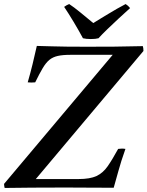

<svg xmlns="http://www.w3.org/2000/svg" viewBox="-39 -928 729 949"><path d="M-19 -19 518 -657H309Q271 -657 246.5 -651.5Q222 -646 205 -632Q188 -618 172 -591Q156 -564 135 -521Q116 -519 98 -521Q111 -566 122 -611Q133 -656 143 -701Q184 -700 217.5 -699Q251 -698 290.5 -697.5Q330 -697 388 -697Q461 -697 528 -697.5Q595 -698 667 -700Q670 -690 670 -676L138 -43H349Q406 -43 438 -58Q470 -73 493 -106Q516 -139 545 -192Q564 -195 581 -192Q559 -130 546 -82Q533 -34 523 0Q458 0 402 -0.5Q346 -1 307 -1Q268 -1 254 -1Q188 -1 119 -0.5Q50 0 -16 1Q-17 -3 -18 -8.5Q-19 -14 -19 -19ZM422 -814Q448 -830 479 -849Q510 -868 538 -884Q566 -900 582 -908Q595 -900 604 -888Q577 -864 547.5 -836.5Q518 -809 491.5 -783.5Q465 -758 448 -739Q434 -735 410 -735Q386 -735 371 -739Q350 -778 324.5 -820.5Q299 -863 278 -894Q290 -903 303 -908Q326 -893 359.5 -865.5Q393 -838 422 -814Z"/></svg>

Font: Tiro Devanagari Marathi
Style: Italic
Weight: 400
Italic angle: -11°
Designer: Devanagari: John Hudson & Fiona Ross, assisted by Paul Hanslow. Latin: John Hudson with Paul Hanslow, assisted by Kaja S
Foundry: Tiro Typeworks Ltd.
Version: Version 1.52